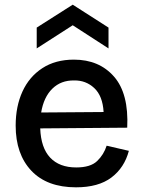

<svg xmlns="http://www.w3.org/2000/svg" viewBox="-20 -788 611 821"><path d="M305 13Q181 13 114 -58Q47 -129 47 -251Q47 -333 76 -396.5Q105 -460 161 -496.5Q217 -533 296 -533Q404 -533 467.5 -460.5Q531 -388 524 -242L152 -239Q155 -156 194.5 -114Q234 -72 306 -72Q367 -72 395.5 -99.5Q424 -127 436 -165L531 -143Q512 -71 456.5 -29Q401 13 305 13ZM297 -444Q241 -445 204 -409Q167 -373 156 -307L423 -309Q419 -378 383 -411.5Q347 -445 297 -444ZM137 -581V-670L291 -768L444 -670V-581L291 -680Z"/></svg>

Font: Bricolage Grotesque 12pt Medium
Style: Regular
Weight: 500
Designer: Mathieu Triay
Foundry: Atelier Triay
Version: Version 1.001; ttfautohint (v1.8.4.7-5d5b);gftools[0.9.33.de